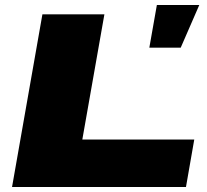

<svg xmlns="http://www.w3.org/2000/svg" viewBox="-20 -745 826 765"><path d="M28 0 149 -688H396L308 -189H754L721 0ZM575 -555 605 -725H774L700 -555Z"/></svg>

Font: Archivo Expanded Black
Style: Italic
Weight: 900
Width: 7
Italic angle: -10°
Designer: Hector Gatti
Foundry: Omnibus-Type
Version: Version 2.001